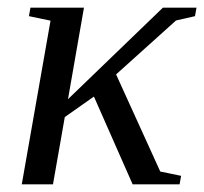

<svg xmlns="http://www.w3.org/2000/svg" viewBox="-20 -479 531 499"><path d="M156.7 -221.2 403.3 -459H490.7L486.8 -437L437.5 -425.8L281.7 -285.6L396.5 -33.2L450.7 -22L446.8 0H324.7L224.1 -228L148.4 -174.8L117.7 0H36.6L111.3 -425.3L55.2 -437L59.1 -459H198.2Z"/></svg>

Font: Liberation Serif
Style: Italic
Weight: 400
Italic angle: -16.333°
Designer: Steve Matteson
Foundry: Ascender Corporation
Version: Version 2.1.5